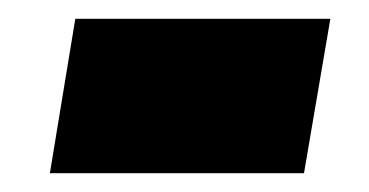

<svg xmlns="http://www.w3.org/2000/svg" viewBox="-20 -414 392 204"><path d="M33 -230 60 -394H331L303 -230Z"/></svg>

Font: Georama ExtraBold
Style: Italic
Weight: 800
Italic angle: -9°
Version: Version 1.001